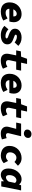

<svg xmlns="http://www.w3.org/2000/svg" viewBox="1993 -2795 814 4840"><g transform="rotate(90 2400.0 -375.0)"><path d="M266 12Q202 12 151 -11.5Q100 -35 70 -84.5Q40 -134 40 -212Q40 -280 63.5 -335Q87 -390 128 -429.5Q169 -469 221.5 -490.5Q274 -512 332 -512Q431 -512 485.5 -457.5Q540 -403 540 -314Q540 -281 533.5 -249.5Q527 -218 522 -204H159L176 -304H430L388 -281Q390 -289 392 -298.5Q394 -308 394 -317Q394 -354 376 -372Q358 -390 328 -390Q309 -390 286.5 -380Q264 -370 244.5 -349.5Q225 -329 212.5 -296.5Q200 -264 200 -218Q200 -175 214.5 -151.5Q229 -128 253 -119Q277 -110 304 -110Q345 -110 378.5 -123.5Q412 -137 446 -158L498 -52Q452 -21 393 -4.5Q334 12 266 12Z M864 12Q816 12 773.5 0.5Q731 -11 695.5 -31.5Q660 -52 632 -80L719 -180Q759 -141 803 -123.5Q847 -106 890 -106Q919 -106 933.5 -113.5Q948 -121 948 -134Q948 -145 941 -153Q934 -161 915.5 -169Q897 -177 862 -188Q787 -212 745.5 -249Q704 -286 704 -344Q704 -399 735 -436.5Q766 -474 816 -493Q866 -512 924 -512Q998 -512 1049 -488.5Q1100 -465 1136 -430L1049 -337Q1019 -361 981.5 -377.5Q944 -394 906 -394Q883 -394 868.5 -387Q854 -380 854 -364Q854 -349 874.5 -338.5Q895 -328 952 -308Q996 -293 1029 -273.5Q1062 -254 1080 -225.5Q1098 -197 1098 -156Q1098 -99 1067 -61.5Q1036 -24 983 -6Q930 12 864 12Z M1510 12Q1417 12 1375.5 -30Q1334 -72 1334 -142Q1334 -157 1336 -172Q1338 -187 1342 -208L1376 -376H1250L1274 -494L1408 -500L1462 -650H1592L1560 -500H1760L1736 -376H1534L1500 -216Q1497 -203 1496.5 -195.5Q1496 -188 1496 -180Q1496 -146 1514 -132Q1532 -118 1560 -118Q1589 -118 1616 -129.5Q1643 -141 1664 -154L1712 -43Q1678 -20 1624 -4Q1570 12 1510 12Z M2066 12Q2002 12 1951 -11.5Q1900 -35 1870 -84.5Q1840 -134 1840 -212Q1840 -280 1863.5 -335Q1887 -390 1928 -429.5Q1969 -469 2021.5 -490.5Q2074 -512 2132 -512Q2231 -512 2285.5 -457.5Q2340 -403 2340 -314Q2340 -281 2333.5 -249.5Q2327 -218 2322 -204H1959L1976 -304H2230L2188 -281Q2190 -289 2192 -298.5Q2194 -308 2194 -317Q2194 -354 2176 -372Q2158 -390 2128 -390Q2109 -390 2086.5 -380Q2064 -370 2044.5 -349.5Q2025 -329 2012.5 -296.5Q2000 -264 2000 -218Q2000 -175 2014.5 -151.5Q2029 -128 2053 -119Q2077 -110 2104 -110Q2145 -110 2178.5 -123.5Q2212 -137 2246 -158L2298 -52Q2252 -21 2193 -4.5Q2134 12 2066 12Z M2710 12Q2617 12 2575.5 -30Q2534 -72 2534 -142Q2534 -157 2536 -172Q2538 -187 2542 -208L2576 -376H2450L2474 -494L2608 -500L2662 -650H2792L2760 -500H2960L2936 -376H2734L2700 -216Q2697 -203 2696.5 -195.5Q2696 -188 2696 -180Q2696 -146 2714 -132Q2732 -118 2760 -118Q2789 -118 2816 -129.5Q2843 -141 2864 -154L2912 -43Q2878 -20 2824 -4Q2770 12 2710 12Z M3340 12Q3264 12 3218 -28.5Q3172 -69 3172 -138Q3172 -153 3175 -168.5Q3178 -184 3182 -200L3228 -376H3070L3096 -500H3414L3340 -194Q3339 -188 3337.5 -182Q3336 -176 3336 -170Q3336 -142 3351 -130Q3366 -118 3390 -118Q3407 -118 3423.5 -122.5Q3440 -127 3462 -136L3494 -16Q3461 -3 3424.5 4.5Q3388 12 3340 12ZM3344 -570Q3307 -570 3276.5 -591.5Q3246 -613 3246 -657Q3246 -685 3261 -709Q3276 -733 3301.5 -747.5Q3327 -762 3358 -762Q3401 -762 3429 -740Q3457 -718 3457 -675Q3457 -630 3424 -600Q3391 -570 3344 -570Z M3900 12Q3835 12 3780 -12Q3725 -36 3691.5 -84.5Q3658 -133 3658 -206Q3658 -275 3682.5 -331.5Q3707 -388 3749.5 -428Q3792 -468 3847.5 -490Q3903 -512 3964 -512Q4032 -512 4081.5 -483.5Q4131 -455 4158 -420L4062 -332Q4038 -358 4010.5 -370Q3983 -382 3954 -382Q3929 -382 3905 -370Q3881 -358 3861.5 -336Q3842 -314 3831 -284.5Q3820 -255 3820 -220Q3820 -168 3852 -143Q3884 -118 3924 -118Q3959 -118 3985 -133Q4011 -148 4038 -170L4093 -62Q4056 -28 4008 -8Q3960 12 3900 12Z M4389 12Q4315 12 4271.5 -38.5Q4228 -89 4228 -182Q4228 -251 4250 -311Q4272 -371 4309.5 -416Q4347 -461 4394.5 -486.5Q4442 -512 4494 -512Q4542 -512 4576 -495.5Q4610 -479 4626 -450H4630L4652 -500H4780L4680 0H4550V-66H4546Q4512 -29 4470.5 -8.5Q4429 12 4389 12ZM4450 -118Q4474 -118 4503.5 -134.5Q4533 -151 4558 -188L4591 -344Q4581 -364 4560.5 -373Q4540 -382 4524 -382Q4499 -382 4475.5 -369Q4452 -356 4433.5 -332Q4415 -308 4404.5 -275Q4394 -242 4394 -202Q4394 -158 4409.5 -138Q4425 -118 4450 -118Z"/></g></svg>

Font: Source Code Pro ExtraLight Black
Style: Italic
Weight: 900
Italic angle: -11°
Monospace: yes
Version: Version 1.016;hotconv 1.0.116;makeotfexe 2.5.65601